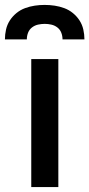

<svg xmlns="http://www.w3.org/2000/svg" viewBox="-63 -760 363 780"><path d="M64 0V-520H174V0ZM-43 -600Q-43 -620 -38.5 -640Q-34 -660 -23 -677Q-12 -694 4 -707Q20 -720 39 -727Q58 -734 78 -737Q98 -740 118 -740Q139 -740 159 -737Q179 -734 198 -727Q217 -720 233 -707Q249 -694 260 -677Q271 -660 275.5 -640Q280 -620 280 -600H191Q191 -614 186 -627Q181 -640 170 -648.5Q159 -657 145.5 -660Q132 -663 119 -663Q105 -663 91.5 -660Q78 -657 67 -648.5Q56 -640 51 -627Q46 -614 46 -600Z"/></svg>

Font: Iosevka QP
Style: Bold
Weight: 700
Designer: Belleve Invis
Foundry: Belleve Invis
Version: Version 20.0.0; ttfautohint (v1.8.4)